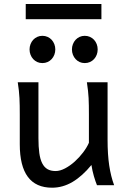

<svg xmlns="http://www.w3.org/2000/svg" viewBox="-20 -896 619 929"><path d="M231.9 12.2Q75.7 12.2 75.7 -197.8V-341.8Q75.7 -365.2 75.4 -384.3Q75.2 -403.3 74.2 -421.1Q73.2 -439 71.3 -457.5Q69.3 -476.1 65.9 -498H166V-227.1Q166 -185.5 170.2 -155.5Q174.3 -125.5 184.1 -106.2Q193.8 -86.9 209.7 -77.6Q225.6 -68.4 249 -68.4Q270.5 -68.4 294.9 -81.3Q319.3 -94.2 341.6 -114.3Q363.8 -134.3 382.1 -158.4Q400.4 -182.6 410.2 -205.1V-341.8Q410.2 -365.7 409.9 -385Q409.7 -404.3 408.7 -421.9Q407.7 -439.5 405.8 -457.5Q403.8 -475.6 400.4 -498H500.5V-219.7Q500.5 -148.4 508.5 -95Q516.6 -41.5 532.2 0H449.2Q445.8 -8.3 441.9 -19.5Q438 -30.8 434.3 -43.5Q430.7 -56.2 427.5 -70.1Q424.3 -84 422.4 -97.7Q377.9 -43.5 330.8 -15.6Q283.7 12.2 231.9 12.2ZM123 -656.7Q123 -670.4 127.7 -682.4Q132.3 -694.3 140.6 -703.4Q148.9 -712.4 160.2 -717.5Q171.4 -722.7 185.1 -722.7Q198.7 -722.7 210.2 -717.5Q221.7 -712.4 230 -703.4Q238.3 -694.3 242.9 -682.4Q247.6 -670.4 247.6 -656.7Q247.6 -643.1 242.9 -631.1Q238.3 -619.1 230 -610.1Q221.7 -601.1 210.2 -595.9Q198.7 -590.8 185.1 -590.8Q171.4 -590.8 160.2 -595.9Q148.9 -601.1 140.6 -610.1Q132.3 -619.1 127.7 -631.1Q123 -643.1 123 -656.7ZM328.1 -656.7Q328.1 -670.4 332.8 -682.4Q337.4 -694.3 345.7 -703.4Q354 -712.4 365.2 -717.5Q376.5 -722.7 390.1 -722.7Q403.8 -722.7 415.3 -717.5Q426.8 -712.4 435.1 -703.4Q443.4 -694.3 448 -682.4Q452.6 -670.4 452.6 -656.7Q452.6 -643.1 448 -631.1Q443.4 -619.1 435.1 -610.1Q426.8 -601.1 415.3 -595.9Q403.8 -590.8 390.1 -590.8Q376.5 -590.8 365.2 -595.9Q354 -601.1 345.7 -610.1Q337.4 -619.1 332.8 -631.1Q328.1 -643.1 328.1 -656.7ZM104.5 -876.5H470.7V-803.2H104.5Z"/></svg>

Font: Andika Basic
Style: Regular
Weight: 400
Designer: Annie Olsen & Victor Gaultney
Foundry: SIL International
Version: Version 1.000